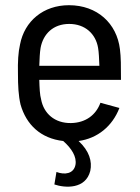

<svg xmlns="http://www.w3.org/2000/svg" viewBox="-20 -536 538 738"><path d="M197 125 189 173C230 187 309 192 327 121C335 84 323 44 282 6C355 -4 412 -51 439 -121L366 -141C349 -94 309 -64 253 -63C190 -62 148 -100 138 -154C133 -172 132 -197 131 -229H445C445 -283 445 -315 441 -347C429 -446 354 -516 245 -516C147 -516 74 -455 57 -365C50 -335 48 -298 49 -254C49 -206 51 -168 59 -134C81 -57 136 -4 223 6C255 34 276 67 270 98C263 132 229 137 197 125ZM131 -283C132 -311 133 -334 136 -352C146 -406 185 -444 246 -444C307 -444 348 -406 357 -352C360 -335 361 -309 362 -283Z"/></svg>

Font: Vanilla Cream Book
Style: Regular
Weight: 400
Designer: Jeremy Tribby, Jinavaṁso
Foundry: Tribby Type
Version: Version 1.422;Glyphs 3.1.2 (3151)